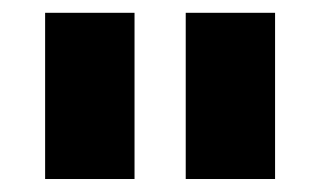

<svg xmlns="http://www.w3.org/2000/svg" viewBox="-20 -720 500 300"><path d="M50.5 -440.3V-700H190.2V-440.3ZM270.2 -440.3V-700H409.8V-440.3Z"/></svg>

Font: Golos Text
Style: Regular
Weight: 400
Designer: A.Korolkova, Vitaly Kuzmin
Foundry: ParaType Ltd
Version: Version 2.004